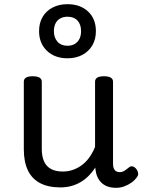

<svg xmlns="http://www.w3.org/2000/svg" viewBox="-20 -880 685 919"><path d="M269 17Q211 17 172 -3.5Q133 -24 113.5 -64.5Q94 -105 94 -166V-489Q94 -502 104.5 -508.5Q115 -515 136 -515Q158 -515 169 -508.5Q180 -502 180 -489V-166Q180 -131 191 -107Q202 -83 224.5 -71Q247 -59 280 -59Q308 -59 332 -68Q356 -77 375.5 -92.5Q395 -108 410 -130Q425 -152 435 -177V-489Q435 -502 445.5 -508.5Q456 -515 478 -515Q499 -515 510 -508.5Q521 -502 521 -489V-96Q521 -82 525 -73Q529 -64 536.5 -60Q544 -56 553 -56Q562 -56 569.5 -59.5Q577 -63 584.5 -69Q592 -75 599 -80Q607 -86 616.5 -83Q626 -80 634 -69Q639 -62 641 -52Q643 -42 636 -33Q626 -18 610 -6.5Q594 5 575 12Q556 19 536 19Q512 19 494.5 12.5Q477 6 465 -6Q453 -18 446 -34Q439 -50 437 -69L436 -78Q422 -56 404.5 -38.5Q387 -21 366 -8.5Q345 4 320.5 10.5Q296 17 269 17ZM303 -601Q242 -601 204.5 -637Q167 -673 167 -731Q167 -770 184 -799Q201 -828 232 -844Q263 -860 303 -860Q364 -860 401.5 -825Q439 -790 439 -731Q439 -692 422 -663Q405 -634 374.5 -617.5Q344 -601 303 -601ZM303 -661Q324 -661 338.5 -670Q353 -679 360.5 -694.5Q368 -710 368 -731Q368 -763 351 -781.5Q334 -800 303 -800Q283 -800 268 -791.5Q253 -783 245.5 -767.5Q238 -752 238 -731Q238 -700 255 -680.5Q272 -661 303 -661Z"/></svg>

Font: Playwrite PL
Style: Regular
Weight: 400
Designer: Veronika Burian, José Scaglione
Foundry: TypeTogether
Version: Version 1.002